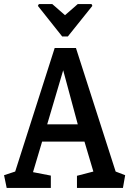

<svg xmlns="http://www.w3.org/2000/svg" viewBox="-24 -928 641 948"><path d="M168 -908H234L297 -853L360 -908H428L432 -899L311 -748H283L163 -899ZM9 0 -4 -63 51 -81 246 -691H351L547 -81L594 -63L583 0H356V-60L437 -81L393 -229H184L139 -78L227 -61V0ZM209 -314H360L288 -581Z"/></svg>

Font: Kreon
Style: Regular
Weight: 400
Designer: Julia Petretta
Foundry: Julia Petretta and Eli Heuer
Version: Version 2.002